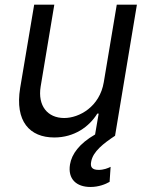

<svg xmlns="http://www.w3.org/2000/svg" viewBox="-20 -565 621 799"><path d="M411.9 -223C394.9 -120.7 309.7 -73.9 247.2 -73.9C177.6 -73.9 136.4 -125 149.1 -204.5L206 -545.5H122.2L63.9 -198.9C41.2 -59.7 103.7 7.1 206 7.1C288.4 7.1 350.9 -36.9 384.9 -92.3H390.6L375.7 -5.3C309.7 32.7 278.4 76.3 271.3 119.3C261.4 180.4 298.3 213.1 356.5 213.1C390.6 213.1 419 201.7 436.1 191.8L440.3 129.3C429 134.9 411.9 142 390.6 142C362.2 142 355.1 129.3 359.4 108C366.5 65.3 411.9 31.2 458.8 0L549.7 -545.5H465.9Z"/></svg>

Font: Margiela Sans
Style: Italic
Weight: 400
Italic angle: -9.39999°
Designer: Stefan Endress, Andreas Faust
Version: Version 1.100;FEAKit 1.0